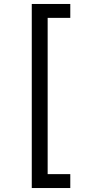

<svg xmlns="http://www.w3.org/2000/svg" viewBox="-20 -812 455 967"><path d="M140 -792H334V-722H220V65H334V135H140Z"/></svg>

Font: lhindi05
Style: Book
Weight: 400
Designer: Jelle Bosma - Monotype Design Team
Foundry: Monotype Imaging Inc.
Version: Version 2.003